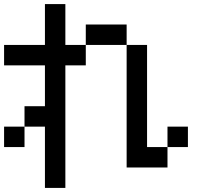

<svg xmlns="http://www.w3.org/2000/svg" viewBox="-20 -920 1040 940"><path d="M0 -200V-300H100V-200ZM0 -600V-700H200V-900H300V-700H400V-600H300V0H200V-300H100V-400H200V-600ZM900 -200H800V-300H900ZM400 -700V-800H600V-700ZM600 -100V-700H700V-200H800V-100Z"/></svg>

Font: Galmuri9 Regular
Style: Regular
Weight: 400
Designer: Lee Minseo (quiple)
Version: Version 2.399;hotconv 1.1.1;makeotfexe 2.6.0 DEVELOPMENT